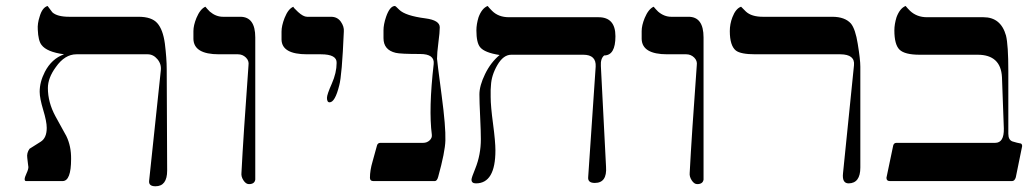

<svg xmlns="http://www.w3.org/2000/svg" viewBox="-20 -613 3506 650"><path d="M545.9 -35.6Q545.9 17.6 506.3 17.6Q482.4 17.6 484.9 -1.5L524.4 -374.5Q526.9 -396 512.9 -412.6Q499 -429.2 480 -429.2H238.8Q199.2 -429.2 168.9 -385.7Q142.1 -349.1 142.1 -314.9Q142.1 -266.6 167.5 -219.7Q204.1 -152.3 204.6 -152.3Q221.2 -118.2 220.7 -74.7Q220.7 0 191.9 0H68.4Q63.5 0 63.5 -6.3Q63.5 -12.7 69.8 -26.1Q76.2 -39.6 76.2 -48.3Q76.2 -44.4 72.3 -78.6Q69.8 -95.2 80.1 -109.4Q97.7 -120.6 117.9 -133.3Q138.2 -146 138.2 -180.2Q138.2 -201.7 126.2 -241.2Q114.3 -280.8 114.3 -302.2Q114.3 -335.4 131.8 -369.6Q154.8 -414.1 196.8 -429.2Q138.2 -437 120.6 -460.9Q109.4 -475.1 107.9 -512.7Q106.4 -533.2 114.3 -557.1Q123 -587.4 141.1 -592.8Q148.9 -582.5 157.2 -571.3Q173.8 -556.2 214.4 -556.2H449.2Q493.7 -556.2 512.7 -534.4Q531.7 -512.7 538.1 -465.8Q544.4 -415 544.4 -378.4Z M844.2 -45.9V-4.9Q841.8 10.3 822.8 10.3Q812.5 10.3 804.2 -2.4Q795.9 -15.1 797.4 -27.8Q803.7 -150.9 821.3 -392.1Q823.7 -407.2 812.5 -418.2Q801.3 -429.2 785.6 -429.2H721.2Q636.2 -429.2 634.8 -481V-507.8Q634.8 -526.9 645 -552.2Q657.7 -582.5 675.3 -590.3Q681.6 -582.5 690.4 -573.7Q710.9 -556.2 734.9 -556.2H793.5Q844.2 -556.2 844.2 -486.3Z M1144 -506.3Q1137.7 -356.4 1128.4 -323.7Q1114.3 -266.6 1095.7 -266.6Q1086.9 -266.6 1086.9 -281.7Q1086.9 -293 1103.3 -329.8Q1119.6 -366.7 1119.6 -399.9Q1121.1 -429.2 1066.4 -429.2H1019.5Q934.6 -429.2 933.1 -478.5V-506.3Q933.1 -525.4 943.4 -552.2Q956.1 -584 973.6 -590.3Q971.2 -588.9 989 -572.5Q1006.8 -556.2 1019.5 -556.2H1100.6Q1122.1 -556.2 1133.8 -539.6Q1145.5 -522.9 1144 -506.3Z M1487.8 -137.2Q1486.8 -98.6 1463.4 -14.2Q1459.5 0 1452.1 0H1243.7Q1232.4 0 1232.4 -11.2Q1232.4 -36.1 1241.2 -65.9Q1249 -92.8 1256.3 -120.6Q1258.8 -129.4 1268.1 -129.4H1412.6Q1425.3 -129.4 1434.3 -137.7Q1443.4 -146 1441.9 -157.2Q1430.7 -243.7 1448.2 -396Q1452.1 -430.2 1402.3 -430.2Q1335.4 -430.2 1319.8 -434.1Q1278.3 -443.8 1278.3 -483.9V-510.3Q1278.3 -530.3 1287.1 -556.2Q1299.8 -592.8 1317.4 -592.8Q1318.8 -592.8 1331.5 -580.1Q1352.1 -559.6 1420.4 -550.8Q1468.8 -544.4 1468.8 -520.5Q1468.8 -503.9 1464.1 -468.5Q1459.5 -433.1 1459.5 -414.1Q1459.5 -408.2 1475.1 -290.5Q1489.3 -184.1 1487.8 -137.2Z M2025.4 -425.3Q2012.7 -415 2014.2 -389.6L2031.7 -48.3Q2035.6 6.3 1993.7 6.3Q1969.7 6.3 1971.2 -12.7L1996.6 -387.2Q1999 -427.7 1954.6 -427.7H1710.9Q1684.1 -427.7 1663.8 -392.8Q1643.6 -357.9 1642.1 -323.7Q1640.6 -313.5 1641.1 -284.2Q1641.1 -253.9 1649.2 -193.6Q1657.2 -133.3 1657.2 -104Q1657.2 7.8 1591.3 7.8Q1576.2 7.8 1576.2 -4.9Q1576.2 -11.2 1588.9 -42Q1607.9 -88.9 1607.9 -142.1Q1607.9 -167.5 1605.5 -217.8Q1603 -268.1 1603 -293.5Q1603 -322.8 1622.1 -362.1Q1641.1 -401.4 1671.4 -426.8Q1620.6 -434.6 1605.5 -453.1Q1592.8 -468.3 1592.8 -510.3Q1592.8 -530.8 1600.1 -554.7Q1611.3 -585 1630.9 -592.8Q1637.2 -585 1646 -576.2Q1667.5 -554.7 1703.1 -554.7H2005.4Q2063.5 -555.2 2063.5 -490.2Q2063.5 -425.3 2025.4 -425.3Z M2361.8 -45.9V-4.9Q2359.4 10.3 2340.3 10.3Q2330.1 10.3 2321.8 -2.4Q2313.5 -15.1 2314.9 -27.8Q2321.3 -150.9 2338.9 -392.1Q2341.3 -407.2 2330.1 -418.2Q2318.8 -429.2 2303.2 -429.2H2238.8Q2153.8 -429.2 2152.3 -481V-507.8Q2152.3 -526.9 2162.6 -552.2Q2175.3 -582.5 2192.9 -590.3Q2199.2 -582.5 2208 -573.7Q2228.5 -556.2 2252.4 -556.2H2311Q2361.8 -556.2 2361.8 -486.3Z M2892.6 -387.2V-45.9Q2892.6 7.3 2853 7.8Q2830.1 7.8 2834 -26.9L2871.1 -392.1Q2875 -428.7 2825.2 -429.2H2537.1Q2487.8 -429.2 2471.2 -441.9Q2450.7 -458.5 2450.7 -507.8Q2450.7 -531.7 2459.5 -554.7Q2470.7 -584 2488.8 -590.3L2505.4 -573.7Q2524.4 -556.2 2562.5 -556.2H2797.4Q2840.3 -556.2 2860.8 -533.2Q2876 -514.2 2883.8 -464.8Q2892.6 -411.1 2892.6 -387.2Z M3440.4 -118.2 3418.9 -12.7Q3415 0 3406.2 0H2992.2Q2981 0 2981 -11.2L3003.9 -120.6Q3006.3 -129.4 3015.1 -129.4H3349.1Q3379.4 -129.4 3378.4 -177.7L3372.1 -351.6Q3368.2 -427.7 3289.6 -427.7H3093.8Q3043 -427.7 3025.4 -444.8Q3007.8 -461.9 3007.8 -510.3Q3007.8 -530.8 3015.1 -554.7Q3026.4 -585 3045.9 -592.8Q3052.2 -585 3061 -576.2Q3084 -554.7 3118.2 -554.7H3309.6Q3368.2 -554.7 3385.7 -492.7Q3393.6 -460.9 3393.6 -372.1V-160.2Q3393.6 -138.7 3408.2 -134Q3422.9 -129.4 3436.5 -127Q3440.4 -124.5 3440.4 -118.2Z"/></svg>

Font: Accordance
Style: Regular
Weight: 400
Version: Version 1.1 (build May 11, 2018) Miklal Software Solutions, 